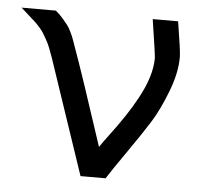

<svg xmlns="http://www.w3.org/2000/svg" viewBox="-43 -515 583 557"><g transform="rotate(5 248.0 -236.0)"><path d="M-2 -472H98Q110 -462 119 -451.5Q128 -441 133.5 -434Q139 -427 144 -416.5Q149 -406 151 -401.5Q153 -397 157 -385.5Q161 -374 162 -371Q187 -303 257 -89Q264 -100 285.5 -128.5Q307 -157 326 -185.5Q345 -214 359 -240Q396 -307 396 -360Q396 -368 380 -472H454Q468 -386 468 -369Q468 -323 446.5 -267.5Q425 -212 402.5 -176Q380 -140 338.5 -80.5Q297 -21 284 0H211L98 -335Q92 -352 87 -364.5Q82 -377 75.5 -388Q69 -399 65.5 -405Q62 -411 53 -421Q44 -431 39.5 -435Q35 -439 20.5 -452Q6 -465 -2 -472Z"/></g></svg>

Font: Coval
Style: ExtraLight
Weight: 250
Foundry: Context Ltd
Version: Version 001.000